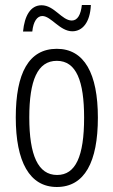

<svg xmlns="http://www.w3.org/2000/svg" viewBox="-20 -737 453 767"><path d="M343 -717H307C303 -679 290 -655 267 -655C227 -655 197 -716 146 -716C102 -716 78 -674 72 -611H109C113 -652 129 -673 149 -673C184 -673 219 -612 269 -612C309 -612 340 -647 343 -717ZM371 -267C371 -443 317 -542 207 -542C95 -542 43 -445 43 -268C43 -91 98 10 207 10C318 10 371 -90 371 -267ZM97 -268C97 -416 130 -494 207 -494C285 -494 316 -413 316 -267C316 -112 282 -38 208 -38C132 -38 97 -117 97 -268Z"/></svg>

Font: Noto Sans Display Condensed Light
Style: Regular
Weight: 300
Width: 3
Designer: Monotype Design Team
Foundry: Monotype Imaging Inc.
Version: Version 1.900